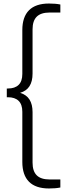

<svg xmlns="http://www.w3.org/2000/svg" viewBox="-20 -838 362 1088"><path d="M94 -312Q130 -301 147.2 -273.8Q164.5 -246.5 164.5 -202.5V83.5Q164.5 132 188.2 155.5Q212 179 261 179H322V224.5Q295.5 230 257.5 230Q182.5 230 144.5 192Q106.5 154 106.5 79.5V-204.5Q106.5 -246 85.5 -266.5Q64.5 -287 25 -287H18.5V-336.5H25Q64.5 -336.5 85.5 -357Q106.5 -377.5 106.5 -419V-667.5Q106.5 -742 144.5 -780Q182.5 -818 257.5 -818Q295.5 -818 322 -812.5V-767H261Q212 -767 188.2 -743.5Q164.5 -720 164.5 -671.5V-421Q164.5 -377 147.2 -349.8Q130 -322.5 94 -312Z"/></svg>

Font: Encode Sans Condensed Light
Style: Regular
Weight: 300
Width: 3
Designer: Multiple Designers
Foundry: Impallari Type
Version: Version 2.000